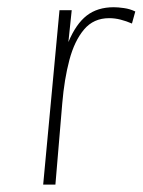

<svg xmlns="http://www.w3.org/2000/svg" viewBox="-20 -498 385 518"><path d="M96.5 0 140.5 -470.5H173.5L164.5 -384.5Q185 -433.5 214 -456Q243 -478.5 287 -478.5Q298.5 -478.5 314.5 -476.2Q330.5 -474 345 -467L336 -434.5Q321 -441 305.5 -445Q290 -449 274.5 -449Q232.5 -449 206.8 -418.5Q181 -388 167.2 -336.2Q153.5 -284.5 148 -219.5L129.5 0Z"/></svg>

Font: Karla ExtraLight
Style: Italic
Weight: 250
Italic angle: -8°
Designer: Jonathan Pinhorn
Version: Version 2.004;gftools[0.9.33]